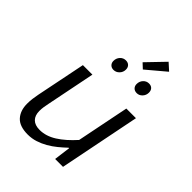

<svg xmlns="http://www.w3.org/2000/svg" viewBox="-242 -957 1085 1085"><g transform="rotate(45 300.0 -415.0)"><path d="M182 12Q116 12 86 -21Q56 -54 56 -109Q56 -130 58.5 -149.5Q61 -169 65 -189L125 -486H201L143 -197Q139 -178 136.5 -162Q134 -146 134 -129Q134 -93 153.5 -73.5Q173 -54 211 -54Q261 -54 310 -85Q359 -116 409 -172L472 -486H549L452 0H389L402 -99H398Q376 -78 351.5 -58Q327 -38 300 -22.5Q273 -7 243.5 2.5Q214 12 182 12ZM266 -589Q250 -589 240 -599Q230 -609 230 -625Q230 -647 244 -662Q258 -677 278 -677Q295 -677 305 -667Q315 -657 315 -640Q315 -619 300.5 -604Q286 -589 266 -589ZM452 -589Q435 -589 425 -599Q415 -609 415 -625Q415 -647 429 -662Q443 -677 463 -677Q480 -677 489.5 -667Q499 -657 499 -640Q499 -619 485 -604Q471 -589 452 -589ZM382 -708 352 -736 454 -842 496 -804Z"/></g></svg>

Font: Source Code Pro
Style: Italic
Weight: 400
Italic angle: -11°
Monospace: yes
Designer: Paul D. Hunt, Teo Tuominen
Foundry: Adobe Systems Incorporated
Version: Version 1.050;PS 1.000;hotconv 16.6.51;makeotf.lib2.5.65220